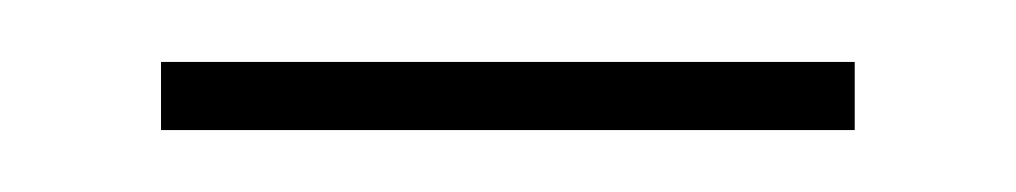

<svg xmlns="http://www.w3.org/2000/svg" viewBox="-20 -782 328 62"><path d="M256 -740V-762H32V-740Z"/></svg>

Font: Glow Sans SC Normal Thin
Style: Regular
Weight: 100
Designer: Ryoko NISHIZUKA (kana, bopomofo & ideographs); Paul D. Hunt (Latin, Greek & Cyrillic); Sandoll Communications, Soo-young
Version: Version 0.93